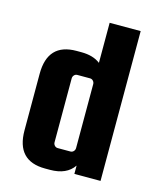

<svg xmlns="http://www.w3.org/2000/svg" viewBox="-102 -719 656 801"><g transform="rotate(15 226.0 -318.5)"><path d="M190 -498Q241 -498 272 -474V-647H406V0H293V-36Q262 10 190 10H169Q45 10 45 -122V-366Q45 -498 169 -498ZM272 -106V-382Q272 -390 266.5 -396Q261 -402 253 -402H198Q190 -402 184.5 -396Q179 -390 179 -382V-106Q179 -98 184.5 -92Q190 -86 198 -86H253Q261 -86 266.5 -92Q272 -98 272 -106Z"/></g></svg>

Font: Squada One
Style: Regular
Weight: 400
Designer: Joe Prince
Foundry: Joe Prince
Version: Version 1.001